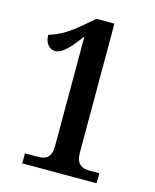

<svg xmlns="http://www.w3.org/2000/svg" viewBox="-109 -793 702 868"><g transform="rotate(15 242.0 -359.0)"><path d="M79 0H427V-47H381C342 -47 318 -63 318 -116V-718H234L174 -667C116 -619 77 -602 42 -592C42 -553 63 -529 90 -529C125 -529 159 -569 202 -627V-116C202 -58 175 -47 139 -47H79Z"/></g></svg>

Font: Noto Serif Georgian Condensed SemiBold
Style: Regular
Weight: 600
Width: 3
Designer: Monotype Design Team, Akaki Razmadze
Foundry: Google LLC
Version: Version 2.003